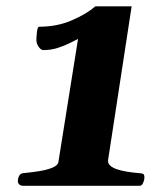

<svg xmlns="http://www.w3.org/2000/svg" viewBox="-20 -601 530 621"><path d="M37.6 -14.6Q37.6 -22.9 41.5 -31.5Q45.4 -40 55.2 -41Q82.5 -43.5 107.9 -47.6Q133.3 -51.8 150.4 -59.1Q167.5 -66.4 168.9 -77.1L232.4 -475.1Q223.6 -470.7 206.8 -462.2Q189.9 -453.6 167.7 -446.3Q145.5 -439 120.1 -439Q112.3 -439 105 -449.7Q97.7 -460.4 97.7 -470.7Q97.7 -481.9 99.6 -498.3Q101.6 -514.6 106.9 -514.6Q164.6 -514.6 212.2 -535.2Q259.8 -555.7 288.6 -580.6H405.8L329.6 -83.5Q328.1 -73.2 336.2 -65.7Q344.2 -58.1 359.1 -53.2Q374 -48.3 392.6 -45.4Q411.1 -42.5 430.7 -41Q440.9 -40.5 444.3 -37.4Q447.8 -34.2 446.8 -22.9Q446.3 -17.6 442.6 -8.8Q439 0 430.7 0H54.7Q46.9 0 42.2 -4.6Q37.6 -9.3 37.6 -14.6Z"/></svg>

Font: Gelasio
Style: Bold Italic
Weight: 700
Italic angle: -8.5°
Designer: Eben Sorkin
Foundry: Eben Sorkin
Version: Version 1.008